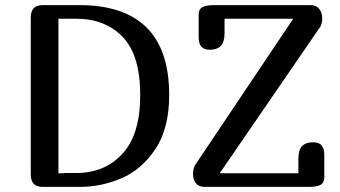

<svg xmlns="http://www.w3.org/2000/svg" viewBox="-20 -729 1325 749"><path d="M146 -709H289Q640 -709 640 -358Q640 -227 585.5 -146.5Q531 -66 452.5 -33Q374 0 294 0H146Q123 0 111.5 -12Q100 -24 100 -50V-659Q100 -685 111.5 -697Q123 -709 146 -709ZM208 -53H230V-54H277Q388 -54 457.5 -129Q527 -204 527 -358Q527 -514 458.5 -585Q390 -656 277 -656H208ZM733 -49Q733 -58 735 -68.5Q737 -79 741 -85L1124 -656H856V-600Q856 -565 841.5 -550Q827 -535 798 -535Q776 -535 765.5 -547Q755 -559 755 -585V-672Q755 -693 769.5 -701Q784 -709 815 -709H1192Q1214 -709 1225.5 -694Q1237 -679 1237 -658Q1237 -649 1235 -639Q1233 -629 1229 -624L837 -53H1144V-109Q1144 -144 1158.5 -159Q1173 -174 1202 -174Q1224 -174 1234.5 -162Q1245 -150 1245 -124V-37Q1245 -16 1230.5 -8Q1216 0 1185 0H778Q756 0 744.5 -14Q733 -28 733 -49Z"/></svg>

Font: Marmelad for Arash.Academy
Style: Regular
Weight: 400
Designer: Manvel Shmavonyan
Foundry: Cyreal
Version: Version 1.110;Glyphs 3.2 (3202)